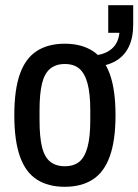

<svg xmlns="http://www.w3.org/2000/svg" viewBox="-20 -706 532 738"><path d="M229 12Q165 12 121.5 -16Q78 -44 56.5 -105Q35 -166 35 -263Q35 -361 56.5 -421.5Q78 -482 121.5 -510Q165 -538 229 -538Q293 -538 336.5 -510Q380 -482 402 -421.5Q424 -361 424 -263Q424 -166 402 -105Q380 -44 336.5 -16Q293 12 229 12ZM229 -67Q264 -67 285 -84.5Q306 -102 316.5 -141Q327 -180 327 -243V-283Q327 -346 316.5 -385Q306 -424 285 -442Q264 -460 229 -460Q195 -460 173 -442Q151 -424 141.5 -385Q132 -346 132 -283V-243Q132 -180 141.5 -141Q151 -102 173 -84.5Q195 -67 229 -67ZM341 -449V-493Q383 -496 409 -518Q435 -540 439 -580H396V-686H492V-612Q492 -561 475 -526Q458 -491 424.5 -471.5Q391 -452 341 -449Z"/></svg>

Font: Archivo Condensed Medium
Style: Regular
Weight: 500
Width: 3
Designer: Hector Gatti
Foundry: Omnibus-Type
Version: Version 2.001